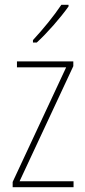

<svg xmlns="http://www.w3.org/2000/svg" viewBox="-20 -784 357 804"><path d="M267 -757V-764H237C204 -715 163 -665 118 -616V-606H134C177 -645 233 -709 267 -757ZM288 0V-25H62L287 -507V-527H51V-502H257L33 -22V0Z"/></svg>

Font: Noto Sans Sinhala UI Condensed Thin
Style: Regular
Weight: 100
Width: 3
Designer: Jelle Bosma - Monotype Design Team
Foundry: Monotype Imaging Inc.
Version: Version 2.006